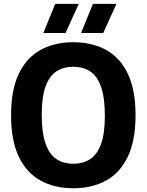

<svg xmlns="http://www.w3.org/2000/svg" viewBox="-20 -969 762 998"><path d="M361 9.5Q264 9.5 191.2 -30.2Q118.5 -70 78 -153.8Q37.5 -237.5 37.5 -370Q37.5 -502.5 78 -586.2Q118.5 -670 191.2 -709.8Q264 -749.5 361 -749.5Q458.5 -749.5 531.2 -709.8Q604 -670 644.2 -586Q684.5 -502 684.5 -370Q684.5 -238 644 -154Q603.5 -70 530.8 -30.2Q458 9.5 361 9.5ZM361 -118Q412.5 -118 449 -142Q485.5 -166 505.2 -220.5Q525 -275 525 -366.5Q525 -461.5 505.2 -517.5Q485.5 -573.5 448.8 -597.8Q412 -622 361 -622Q310 -622 273.2 -598Q236.5 -574 216.8 -519.5Q197 -465 197 -373.5Q197 -278.5 216.8 -222.5Q236.5 -166.5 273.2 -142.2Q310 -118 361 -118ZM401.5 -797.5 463 -949H585.5L516.5 -797.5ZM205.5 -797.5 267 -949H389.5L320.5 -797.5Z"/></svg>

Font: Encode Sans SmCnd
Style: Bold
Weight: 700
Width: 4
Designer: Multiple Designers
Foundry: Impallari Type
Version: Version 3.002; ttfautohint (v1.8.3) -l 8 -r 50 -G 200 -x 14 